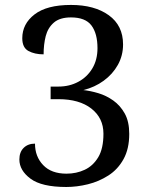

<svg xmlns="http://www.w3.org/2000/svg" viewBox="-20 -744 599 774"><path d="M247.1 9.8Q147.9 9.8 103 -23.7Q58.1 -57.1 58.1 -101.1Q58.1 -130.9 75.4 -147.9Q92.8 -165 121.1 -165Q121.1 -112.8 154.1 -78.4Q187 -43.9 248 -43.9Q288.1 -43.9 321.5 -59.6Q355 -75.2 376 -110.1Q397 -145 397 -205.1Q397 -268.1 348.4 -306.2Q299.8 -344.2 215.8 -344.2H184.1V-395H215.8Q259.8 -395 295.4 -414.1Q331.1 -433.1 352.1 -468Q373 -502.9 373 -549.8Q373 -608.9 348.6 -641.4Q324.2 -673.8 266.1 -673.8Q221.2 -673.8 197 -652.8Q172.9 -631.8 164.3 -598.4Q155.8 -564.9 155.8 -524.9Q120.1 -524.9 95 -538.3Q69.8 -551.8 69.8 -589.8Q69.8 -647.9 119.4 -686Q168.9 -724.1 266.1 -724.1Q360.8 -724.1 418.5 -682.6Q476.1 -641.1 476.1 -564.9Q476.1 -520 455.1 -482.4Q434.1 -444.8 397.9 -418.5Q361.8 -392.1 315.9 -380.9Q344.2 -377.9 376.2 -368.4Q408.2 -358.9 436.5 -338.9Q464.8 -318.8 482.9 -286.4Q501 -253.9 501 -204.1Q501 -144 478 -102.5Q455.1 -61 417 -36.6Q378.9 -12.2 334.5 -1.2Q290 9.8 247.1 9.8Z"/></svg>

Font: Satisar Sharada
Style: Regular
Weight: 400
Designer: Vinodh Rajan & Sunil Mahnoori
Version: 2.2